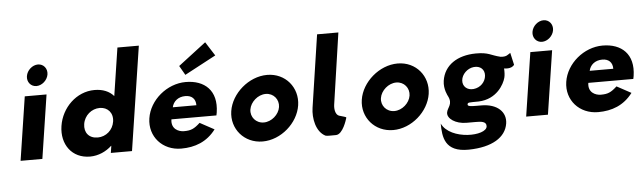

<svg xmlns="http://www.w3.org/2000/svg" viewBox="-59 -1106 5304 1581"><g transform="rotate(-5 2592.5 -315.0)"><path d="M186.1 -690C178.7 -642 211.6 -602 257.6 -602C303.6 -602 348.7 -642 356.1 -690C363.4 -738 330.6 -778 284.6 -778C238.6 -778 193.4 -738 186.1 -690ZM73.5 0H253.5L334 -526H154Z M621.7 -256C632.5 -327 693.2 -377 760.2 -377C826.2 -377 871.5 -327 860.7 -256C850 -186 792.3 -136 723.3 -136C651.3 -136 611 -186 621.7 -256ZM433.7 -256C410.7 -106 497.2 15 647.2 15C717.2 15 781.9 -16 826.4 -58H828.4L819.5 0H994.5L1126.1 -860H949.1L888.5 -464C852.8 -505 799.3 -528 730.3 -528C580.3 -528 456.6 -406 433.7 -256Z M1360.5 -330C1370.7 -377 1410.2 -413 1471.2 -413C1523.2 -413 1555.8 -384 1555.5 -330ZM1712.5 -232C1714.4 -238 1716.1 -249 1717.2 -256C1744.7 -436 1639.8 -528 1483.8 -528C1328.8 -528 1183.1 -406 1160.2 -256C1137.4 -107 1245.7 15 1400.7 15C1514.7 15 1614.4 -22 1687.2 -119L1569 -183C1519 -137 1492.3 -126 1435.3 -126C1390.3 -126 1328.4 -153 1340.5 -232ZM1442.6 -664 1486.8 -587 1745.9 -725 1672.5 -840Z M1995.4 -256C2004.9 -317.8 2067.4 -372.9 2132 -372.9C2196.6 -372.9 2241.4 -317.8 2232 -256C2222.5 -194.3 2161 -140.1 2096.4 -140.1C2031.8 -140.1 1986 -194.3 1995.4 -256ZM1837.2 -256C1815 -111 1921.7 15 2073.7 15C2225.7 15 2368 -111 2390.2 -256C2412.4 -401 2308.8 -528 2156.8 -528C2004.8 -528 1859.4 -401 1837.2 -256Z M2596.4 -825 2506.5 -225C2493.5 -140 2515.2 -27 2592.3 12C2602.5 17 2646.8 15 2678.8 15C2736.8 15 2772.8 -109 2772.8 -109C2778.7 -128 2783.8 -122 2728.4 -139C2672.9 -149 2685.9 -234 2685.9 -234L2772.4 -825Z M3074.4 -256C3083.9 -317.8 3146.4 -372.9 3211 -372.9C3275.6 -372.9 3320.4 -317.8 3311 -256C3301.5 -194.3 3240 -140.1 3175.4 -140.1C3110.8 -140.1 3065 -194.3 3074.4 -256ZM2916.2 -256C2894 -111 3000.7 15 3152.7 15C3304.7 15 3447 -111 3469.2 -256C3491.4 -401 3387.8 -528 3235.8 -528C3083.8 -528 2938.4 -401 2916.2 -256Z M4167.7 -534C4146.3 -522.3 4136.9 -503.5 4085.9 -509C4006.6 -527 3991.9 -555 3883.8 -554C3731.6 -552.6 3621.6 -481 3602 -353C3591.5 -284 3625.4 -225 3625.4 -225C3661.7 -155 3613.2 -132 3606.8 -90C3599.1 -40 3668.8 8 3758.8 8H3832.8C3876.8 8 3924 9.6 3921.2 51C3915.8 132 3616.4 141 3546.6 -4C3547.6 107 3558.3 233 3758.8 230C3952.3 227 4066.3 155 4083.6 42C4097.8 -51 4026 -124 3892 -124H3856C3807 -124 3778.3 -126 3780.7 -142C3783.3 -159 3791 -157 3874.2 -158C4024.1 -164 4087 -281 4101.1 -334C4106.7 -354.9 4107.6 -383 4105.9 -411C4105.9 -411 4165.9 -398 4190.4 -434ZM3754 -343C3758.3 -393 3804.8 -438.4 3857.4 -444C3913.4 -450 3948.7 -415 3944.4 -365C3940 -315 3900.1 -270 3840.9 -264C3788.3 -258.7 3749.6 -293 3754 -343Z M4365.1 -690C4357.7 -642 4390.6 -602 4436.6 -602C4482.6 -602 4527.7 -642 4535.1 -690C4542.4 -738 4509.6 -778 4463.6 -778C4417.6 -778 4372.4 -738 4365.1 -690ZM4252.5 0H4432.5L4513 -526H4333Z M4806.5 -330C4816.7 -377 4856.2 -413 4917.2 -413C4969.2 -413 5001.8 -384 5001.5 -330ZM5158.5 -232C5160.4 -238 5162.1 -249 5163.2 -256C5190.7 -436 5085.8 -528 4929.8 -528C4774.8 -528 4629.1 -406 4606.2 -256C4583.4 -107 4691.7 15 4846.7 15C4960.7 15 5060.4 -22 5133.2 -119L5015 -183C4965 -137 4938.3 -126 4881.3 -126C4836.3 -126 4774.4 -153 4786.5 -232Z"/></g></svg>

Font: Sztylet
Style: BdObl
Weight: 700
Foundry: Cannot Into Space Fonts, PlusOne Fonts
Version: Version 0.12